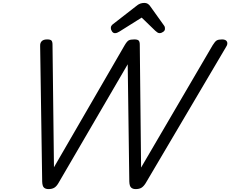

<svg xmlns="http://www.w3.org/2000/svg" viewBox="-20 -1286 1583 1320"><path d="M313 14Q294 14 282.5 4Q271 -6 270 -38L256 -970Q255 -991 267 -1003Q279 -1015 304 -1015Q327 -1015 334 -1007Q341 -999 341 -979L351 -136L837 -975Q853 -1002 865 -1008.5Q877 -1015 903 -1015Q926 -1015 933.5 -1007Q941 -999 941 -979L950 -134L1442 -975Q1458 -1001 1470 -1008Q1482 -1015 1507 -1015Q1533 -1015 1540.5 -999.5Q1548 -984 1534 -963L981 -26Q967 -4 952 5Q937 14 912 14Q893 14 881.5 3.5Q870 -7 869 -38L858 -844L381 -26Q368 -4 352.5 5Q337 14 313 14ZM770 -1058Q758 -1058 750 -1070Q742 -1082 742 -1093Q742 -1103 745.5 -1108Q749 -1113 753 -1117L915 -1243Q930 -1256 943.5 -1261Q957 -1266 973 -1266Q986 -1266 996.5 -1259.5Q1007 -1253 1015 -1240L1108 -1110Q1113 -1103 1113.5 -1097.5Q1114 -1092 1114 -1087Q1114 -1075 1101 -1066.5Q1088 -1058 1079 -1058Q1069 -1058 1062 -1063Q1055 -1068 1047 -1075L954 -1165L801 -1069Q794 -1065 786.5 -1061.5Q779 -1058 770 -1058Z"/></svg>

Font: Playwrite NZ
Style: Regular
Weight: 400
Designer: Veronika Burian, José Scaglione
Foundry: TypeTogether
Version: Version 1.002